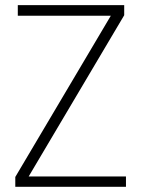

<svg xmlns="http://www.w3.org/2000/svg" viewBox="-20 -722 546 742"><path d="M460 -702.1V-663.1L90.8 -40H466.8V0H39.1V-38.1L408.2 -661.1H48.8V-702.1Z"/></svg>

Font: SVN-Poppins ExtraLight
Style: Regular
Weight: 200
Designer: Ninad Kale (Devanagari), Jonny Pinhorn (Latin)
Foundry: Indian Type Foundry
Version: Version 3.002 2017